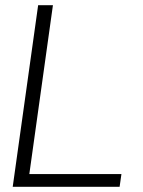

<svg xmlns="http://www.w3.org/2000/svg" viewBox="-20 -720 553 740"><path d="M448 -49 441 0H29L127 -700H184L93 -49Z"/></svg>

Font: Krub Light
Style: Italic
Weight: 300
Italic angle: -8°
Designer: Ekaluck Peanpanawate
Foundry: Cadson Demak Co.,Ltd.
Version: Version 1.000; ttfautohint (v1.6)